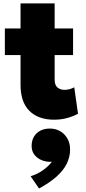

<svg xmlns="http://www.w3.org/2000/svg" viewBox="-20 -687 502 1126"><path d="M297.5 15Q204.5 15 152.5 -36.8Q100.5 -88.5 100.5 -189V-667H300.5V-520H408.5V-364H300.5V-220Q300.5 -187 317.5 -173.5Q334.5 -160 357.5 -160Q372 -160 387 -163.8Q402 -167.5 415.5 -175L437.5 -20Q413 -6 376.2 4.5Q339.5 15 297.5 15ZM8.5 -364V-520H116.5V-364ZM209 418.5 159.5 346.5Q199.5 334.5 232 311.2Q264.5 288 284 262Q252.5 263.5 225.5 252.8Q198.5 242 182 220.8Q165.5 199.5 165.5 170Q165.5 122.5 195 94.8Q224.5 67 271.5 67Q323.5 67 357.2 101.5Q391 136 391 190Q391 233.5 371.5 273Q352 312.5 311.8 348.5Q271.5 384.5 209 418.5Z"/></svg>

Font: Geologica Cursive Black
Style: Regular
Weight: 900
Designer: Sindre Bremnes, Frode Helland
Foundry: Monokrom Skriftforlag AS
Version: Version 1.010;gftools[0.9.28]